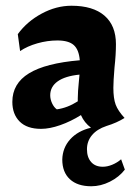

<svg xmlns="http://www.w3.org/2000/svg" viewBox="-20 -438 477 669"><path d="M415 153Q395 179 363 195Q331 211 298 211Q250 211 223.5 186.5Q197 162 197 118Q198 77 224.5 47.5Q251 18 297 7Q274 -10 262 -37Q227 -15 190 -2Q153 11 123 11Q74 11 48.5 -14.5Q23 -40 23 -83Q23 -147 81 -182.5Q139 -218 258 -228Q255 -265 237 -281Q219 -297 180 -297Q145 -297 110 -287Q75 -277 50 -260L42 -319Q74 -363 125 -390.5Q176 -418 229 -418Q304 -418 344 -383.5Q384 -349 384 -284Q384 -248 379 -203Q375 -155 375 -132Q375 -95 383 -73.5Q391 -52 414 -27Q387 -10 351 1Q318 12 300.5 33Q283 54 283 82Q283 110 297.5 126.5Q312 143 338 143Q354 143 371 136Q388 129 402 117ZM254 -145 257 -178Q207 -173 181 -154.5Q155 -136 155 -106Q155 -92 161.5 -78Q168 -64 178 -57Q215 -62 251 -85V-95Q251 -107 252 -121.5Q253 -136 254 -145Z"/></svg>

Font: Mirza
Style: Bold
Weight: 700
Designer: Arabic design by Kourosh Beigpour, Latin design by Eduardo Tunni, engineering by Lasse Fister
Version: Version 1.0010g